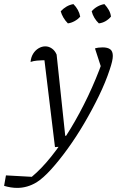

<svg xmlns="http://www.w3.org/2000/svg" viewBox="-101 -717 570 936"><path d="M-81 189 -72 138 54 145Q101 106 149 46Q197 -14 242.5 -89Q288 -164 328 -248Q368 -332 399 -419L400 -364L362 -481Q378 -486 399 -486Q424 -486 436.5 -476.5Q449 -467 449 -444Q449 -422 434 -378Q414 -317 381.5 -250Q349 -183 310 -116.5Q271 -50 229 8Q187 66 148 109Q109 152 77 172Q32 199 -17 199Q-48 199 -81 189ZM167 0 111 -462 134 -424Q96 -423 79 -421.5Q62 -420 48 -415Q50 -438 60.5 -455Q71 -472 87 -481.5Q103 -491 120 -491Q137 -491 152 -480.5Q167 -470 175 -451L217 -55H247L212 -3ZM257 -697Q270 -684 278.5 -668.5Q287 -653 290 -636Q279 -623 262.5 -614Q246 -605 230 -603Q217 -616 208 -631.5Q199 -647 195 -662Q208 -676 223.5 -685Q239 -694 257 -697ZM408 -697Q421 -683 429.5 -668Q438 -653 440 -636Q428 -622 413 -613.5Q398 -605 381 -603Q369 -614 359.5 -629.5Q350 -645 346 -662Q358 -676 374 -685Q390 -694 408 -697Z"/></svg>

Font: Piazzolla Thin Light
Style: Italic
Weight: 300
Italic angle: -11.3°
Version: Version 2.005